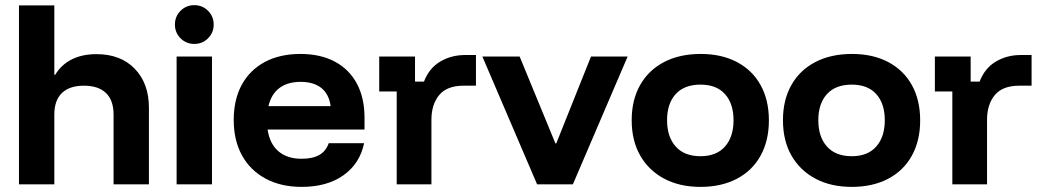

<svg xmlns="http://www.w3.org/2000/svg" viewBox="-20 -721 4075 751"><path d="M54.2 0V-700H192.5V-428.3H195.8Q220 -468.3 260.8 -488.8Q301.7 -509.2 357.5 -509.2Q451.7 -509.2 507.1 -452.1Q562.5 -395 562.5 -299.2V0H424.2V-273.3Q424.2 -328.3 394.6 -357.1Q365 -385.8 308.3 -385.8Q251.7 -385.8 222.1 -357.1Q192.5 -328.3 192.5 -273.3V0Z M670.8 0V-500H809.2V0ZM740 -549.2Q708.3 -549.2 686.2 -571.2Q664.2 -593.3 664.2 -625Q664.2 -656.7 686.2 -678.8Q708.3 -700.8 740 -700.8Q771.7 -700.8 793.8 -678.8Q815.8 -656.7 815.8 -625Q815.8 -593.3 793.8 -571.2Q771.7 -549.2 740 -549.2Z M1160 10Q1079.2 10 1019.2 -22.1Q959.2 -54.2 926.7 -112.9Q894.2 -171.7 894.2 -251.7Q894.2 -331.7 925.8 -389.6Q957.5 -447.5 1016.2 -478.8Q1075 -510 1155 -510Q1233.3 -510 1289.6 -480Q1345.8 -450 1375.8 -394.2Q1405.8 -338.3 1405.8 -260.8V-214.2H1026.7Q1035 -158.3 1069.2 -129.2Q1103.3 -100 1159.2 -100Q1203.3 -100 1229.2 -115Q1255 -130 1265.8 -160.8H1404.2Q1387.5 -80.8 1323.3 -35.4Q1259.2 10 1160 10ZM1030 -305.8H1273.3Q1266.7 -353.3 1236.7 -377.1Q1206.7 -400.8 1155.8 -400.8Q1105 -400.8 1072.9 -376.7Q1040.8 -352.5 1030 -305.8Z M1531.7 0V-363.3H1463.3V-500H1603.3V-401.7H1638.3Q1658.3 -454.2 1701.7 -480Q1745 -505.8 1799.2 -505.8H1841.7V-385.8H1793.3Q1728.3 -385.8 1697.9 -349.2Q1667.5 -312.5 1667.5 -252.5V0Z M2080.8 0 1866.7 -500H2012.5L2152.5 -160H2155.8L2291.7 -500H2435L2220.8 0Z M2720 10Q2638.3 10 2577.9 -22.1Q2517.5 -54.2 2484.2 -112.5Q2450.8 -170.8 2450.8 -250.8Q2450.8 -330 2483.8 -388.3Q2516.7 -446.7 2577.5 -478.3Q2638.3 -510 2720.8 -510Q2802.5 -510 2862.5 -478.3Q2922.5 -446.7 2955 -388.3Q2987.5 -330 2987.5 -250Q2987.5 -170.8 2955 -112.1Q2922.5 -53.3 2862.1 -21.7Q2801.7 10 2720 10ZM2720 -110Q2782.5 -110 2815.8 -147.9Q2849.2 -185.8 2849.2 -250.8Q2849.2 -315.8 2815.8 -352.9Q2782.5 -390 2720 -390Q2656.7 -390 2622.9 -352.9Q2589.2 -315.8 2589.2 -250.8Q2589.2 -185.8 2622.9 -147.9Q2656.7 -110 2720 -110Z M3311.7 10Q3230 10 3169.6 -22.1Q3109.2 -54.2 3075.8 -112.5Q3042.5 -170.8 3042.5 -250.8Q3042.5 -330 3075.4 -388.3Q3108.3 -446.7 3169.2 -478.3Q3230 -510 3312.5 -510Q3394.2 -510 3454.2 -478.3Q3514.2 -446.7 3546.7 -388.3Q3579.2 -330 3579.2 -250Q3579.2 -170.8 3546.7 -112.1Q3514.2 -53.3 3453.8 -21.7Q3393.3 10 3311.7 10ZM3311.7 -110Q3374.2 -110 3407.5 -147.9Q3440.8 -185.8 3440.8 -250.8Q3440.8 -315.8 3407.5 -352.9Q3374.2 -390 3311.7 -390Q3248.3 -390 3214.6 -352.9Q3180.8 -315.8 3180.8 -250.8Q3180.8 -185.8 3214.6 -147.9Q3248.3 -110 3311.7 -110Z M3705 0V-363.3H3636.7V-500H3776.7V-401.7H3811.7Q3831.7 -454.2 3875 -480Q3918.3 -505.8 3972.5 -505.8H4015V-385.8H3966.7Q3901.7 -385.8 3871.2 -349.2Q3840.8 -312.5 3840.8 -252.5V0Z"/></svg>

Font: Funnel Display Light
Style: Bold
Weight: 700
Version: Version 1.000